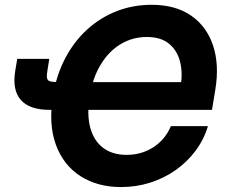

<svg xmlns="http://www.w3.org/2000/svg" viewBox="-20 -758 926 789"><path d="M477.5 10.7Q380.4 10.7 310.3 -34.4Q240.2 -79.6 209.5 -163.8Q178.7 -248 197.8 -364.7Q211.9 -449.7 248 -518.6Q284.2 -587.4 337.9 -636.5Q391.6 -685.5 459 -711.9Q526.4 -738.3 603 -738.3Q701.2 -738.3 765.4 -693.8Q829.6 -649.4 855.7 -570.6Q881.8 -491.7 864.7 -388.7L851.1 -306.6H288.1L306.6 -420.4H757.8L722.2 -402.8Q731.4 -458 720 -504.2Q708.5 -550.3 674.8 -578.1Q641.1 -606 583.5 -606Q524.9 -606 476.3 -576.9Q427.7 -547.9 394.5 -493.7Q361.3 -439.5 348.6 -363.8Q336.4 -288.1 350.8 -233.9Q365.2 -179.7 403.6 -150.6Q441.9 -121.6 501 -121.6Q531.7 -121.6 559.8 -129.9Q587.9 -138.2 611.3 -153.6Q634.8 -168.9 652.8 -190.7Q670.9 -212.4 682.1 -239.7H834.5Q817.9 -184.1 783.4 -138.2Q749 -92.3 701.4 -58.8Q653.8 -25.4 596.7 -7.3Q539.6 10.7 477.5 10.7ZM50.8 -516.1H182.6L175.8 -474.1Q171.4 -450.7 172.9 -439.2Q174.3 -427.7 184.3 -424.3Q194.3 -420.9 215.3 -420.9H252L232.9 -306.6H182.6Q101.6 -306.6 65.7 -347.2Q29.8 -387.7 42.5 -466.3Z"/></svg>

Font: Inter 24pt
Style: Bold Italic
Weight: 700
Italic angle: -9.3988°
Version: Version 4.001;git-66647c0bb